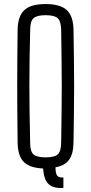

<svg xmlns="http://www.w3.org/2000/svg" viewBox="-20 -826 450 948"><path d="M293 102Q243 105 219.5 82.5Q196 60 193 6Q127 3 97.5 -26.5Q68 -56 67 -122Q66 -202 65.5 -270.5Q65 -339 65 -403Q65 -467 65.5 -533.5Q66 -600 67 -678Q68 -746 100 -776Q132 -806 205 -806Q278 -806 310 -776Q342 -746 343 -678Q344 -600 345 -533.5Q346 -467 346 -403Q346 -339 345 -270.5Q344 -202 343 -122Q342 -66 321 -37Q300 -8 254 0Q254 31 262.5 41.5Q271 52 293 50ZM205 -49Q249 -49 265 -63.5Q281 -78 282 -120Q283 -203 284 -270Q285 -337 285 -399.5Q285 -462 284 -529Q283 -596 282 -679Q281 -721 265 -736Q249 -751 205 -751Q162 -751 145.5 -736Q129 -721 129 -679Q127 -598 126 -532Q125 -466 125 -403.5Q125 -341 126 -273Q127 -205 129 -120Q129 -78 145.5 -63.5Q162 -49 205 -49Z"/></svg>

Font: Big Shoulders Text Light
Style: Regular
Weight: 300
Designer: Patric King
Foundry: XO Type Co
Version: Version 1.000; ttfautohint (v1.8.2)